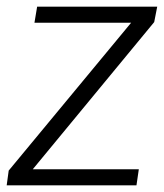

<svg xmlns="http://www.w3.org/2000/svg" viewBox="-21 -554 490 574"><path d="M-1 0 5 -44 371 -486H82L90 -534H449L440 -488L77 -48H394L387 0Z"/></svg>

Font: Georama Light
Style: Italic
Weight: 300
Italic angle: -9°
Designer: Jean-Baptiste Levee
Foundry: Production Type
Version: Version 1.001